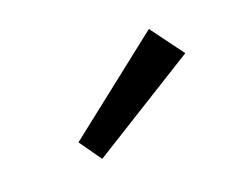

<svg xmlns="http://www.w3.org/2000/svg" viewBox="-47 -879 414 333"><g transform="rotate(-20 159.5 -712.0)"><path d="M95 -620 66 -661 248 -804 293 -743Z"/></g></svg>

Font: Pack4
Style: Regular
Weight: 400
Version: Version 2.002